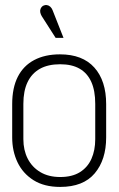

<svg xmlns="http://www.w3.org/2000/svg" viewBox="-20 -726 469 756"><path d="M187 -686Q184 -694 178 -699.5Q172 -705 164.5 -706Q157 -707 149 -703Q143 -699 140 -692Q137 -685 138.5 -677.5Q140 -670 144 -663L199 -577H230ZM398 -185V-316Q398 -408 351.5 -460Q305 -512 216 -512Q157 -512 114.5 -489.5Q72 -467 50 -423.5Q28 -380 28 -316V-185Q28 -131 49 -87Q70 -43 112 -16.5Q154 10 217 10Q308 10 353 -43.5Q398 -97 398 -185ZM355 -317V-178Q355 -134 340 -100.5Q325 -67 294.5 -48Q264 -29 217 -29Q171 -29 138.5 -48.5Q106 -68 89 -101.5Q72 -135 72 -178V-317Q72 -368 88.5 -402.5Q105 -437 137 -455Q169 -473 217 -473Q263 -473 293.5 -455.5Q324 -438 339.5 -403.5Q355 -369 355 -317Z"/></svg>

Font: Advent Pro Light
Style: Regular
Weight: 300
Version: Version 3.000